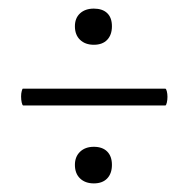

<svg xmlns="http://www.w3.org/2000/svg" viewBox="-20 -415 438 446"><path d="M29 -191Q29 -198 30.5 -203.5Q32 -209 33 -209H364Q366 -209 367.5 -203Q369 -197 369 -190Q369 -183 367.5 -176.5Q366 -170 364 -170H34Q32 -170 30.5 -176.5Q29 -183 29 -191ZM154 -32Q154 -51 166 -62.5Q178 -74 198 -74Q218 -74 229 -63Q240 -52 240 -32Q240 -12 229 -0.5Q218 11 198 11Q178 11 166 -0.5Q154 -12 154 -32ZM154 -354Q154 -373 166 -384Q178 -395 198 -395Q218 -395 229 -384.5Q240 -374 240 -354Q240 -334 229 -322.5Q218 -311 198 -311Q178 -311 166 -322.5Q154 -334 154 -354Z"/></svg>

Font: Cormorant Infant
Style: Regular
Weight: 400
Designer: Christian Thalmann (Catharsis Fonts)
Foundry: Catharsis Fonts
Version: Version 4.000